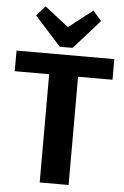

<svg xmlns="http://www.w3.org/2000/svg" viewBox="-62 -996 669 1039"><g transform="rotate(5 272.5 -476.0)"><path d="M538 -700V-588H274L351 -653V0H194V-653L269 -588H7V-700ZM449 -899 308 -741H238L96 -899L143 -952L317 -816H228L403 -952Z"/></g></svg>

Font: Pathway Extreme
Style: Bold
Weight: 700
Designer: Eduardo Rodriguez Tunni
Foundry: Eduardo Rodriguez Tunni
Version: Version 1.001;gftools[0.9.26]